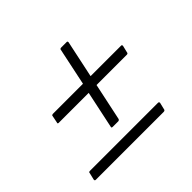

<svg xmlns="http://www.w3.org/2000/svg" viewBox="-104 -580 641 641"><g transform="rotate(-45 216.5 -259.0)"><path d="M184 -147Q181 -147 179.5 -148Q178 -149 179 -152L207 -284H65Q62 -284 61.5 -286Q61 -288 62 -289L67 -314Q67 -317 69 -318Q71 -319 73 -319H215L243 -452Q243 -454 245 -455Q247 -456 250 -456H276Q277 -456 278 -455Q279 -454 279 -451L251 -319H395Q397 -319 398 -318Q399 -317 399 -314L393 -289Q393 -287 391.5 -285.5Q390 -284 387 -284H244L216 -152Q215 -149 213 -148Q211 -147 210 -147ZM19 -62Q15 -62 14.5 -64Q14 -66 14 -67L20 -92Q20 -95 21.5 -96Q23 -97 27 -97H347Q349 -97 350.5 -96Q352 -95 352 -92L346 -67Q346 -65 344 -63.5Q342 -62 339 -62Z"/></g></svg>

Font: Glory Thin ExtraLight
Style: Italic
Weight: 250
Italic angle: -12°
Version: Version 1.011